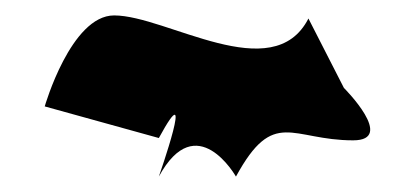

<svg xmlns="http://www.w3.org/2000/svg" viewBox="-20 -634 537 249"><path d="M38 -496 186 -455C235 -545 186 -405 186 -405C235 -495 286 -405 286 -405C335 -495 358 -452 438 -452C494 -452 426 -520 426 -520L380 -610C334 -520 196 -614 128 -614C72 -614 38 -496 38 -496Z"/></svg>

Font: Digital Distortion
Style: Regular
Weight: 400
Version: Version 1